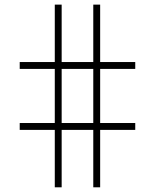

<svg xmlns="http://www.w3.org/2000/svg" viewBox="-20 -798 660 818"><path d="M213.4 -778.3H242.7V-533.7H377.4V-778.3H406.7V-533.7H556.2V-504.4H406.7V-273.9H556.2V-244.6H406.7V0H377.4V-244.6H242.7V0H213.4V-244.6H64V-273.9H213.4V-504.4H64V-533.7H213.4ZM242.7 -504.4V-273.9H377.4V-504.4Z"/></svg>

Font: Cherry
Style: Light
Weight: 300
Designer: Amin Abedi
Version: Version 1.00 ; ttfautohint (v1.6)